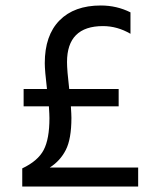

<svg xmlns="http://www.w3.org/2000/svg" viewBox="-20 -679 562 699"><path d="M161 -69H483V0H61V-66Q118 -93 139 -133Q160 -173 160 -249Q160 -262 158 -292H66V-355H151Q143 -423 143 -449Q143 -550 196.5 -604.5Q250 -659 347 -659Q405 -659 455 -634V-556Q407 -584 355 -584Q224 -584 224 -453Q224 -423 232 -355H412V-292H238Q240 -262 240 -250Q240 -173 219.5 -133Q199 -93 161 -69Z"/></svg>

Font: Hind
Style: Regular
Weight: 400
Designer: Manushi Parikh, Satya Rajpurohit
Foundry: Indian Type Foundry
Version: Version 2.000;PS 1.0;hotconv 1.0.79;makeotf.lib2.5.61930